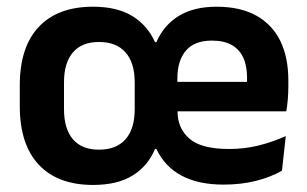

<svg xmlns="http://www.w3.org/2000/svg" viewBox="-20 -524 893 558"><path d="M250.5 13.5Q148 13.5 92.8 -45.2Q37.5 -104 37.5 -215.5V-276Q37.5 -387.5 92.8 -446Q148 -504.5 250.5 -504.5Q320.5 -504.5 364.8 -477.2Q409 -450 430.5 -401.5H434.5Q456 -451 499.8 -477.8Q543.5 -504.5 609 -504.5Q678.5 -504.5 725 -478.5Q771.5 -452.5 794.8 -404.8Q818 -357 818 -290.5V-273Q818 -255 816.5 -236.2Q815 -217.5 812 -200.5H696Q697 -229 697.5 -253.8Q698 -278.5 698 -297.5Q698 -332.5 687 -356.5Q676 -380.5 653.5 -393.2Q631 -406 596 -406Q545 -406 520.2 -376.8Q495.5 -347.5 495.5 -296V-249.5L496 -235.5V-200.5Q496 -151 530.5 -121Q565 -91 646 -91Q690.5 -91 731.8 -101.2Q773 -111.5 810.5 -128.5L799.5 -28Q767.5 -9.5 724.5 1.5Q681.5 12.5 629.5 12.5Q556.5 12.5 507.8 -13.5Q459 -39.5 434.5 -91H430.5Q409.5 -41 365.2 -13.8Q321 13.5 250.5 13.5ZM439.5 -200.5V-286H786V-200.5ZM267.5 -89Q318 -89 344.8 -119.2Q371.5 -149.5 371.5 -207V-284.5Q371.5 -341.5 344.8 -371.8Q318 -402 267.5 -402Q218 -402 192 -371.8Q166 -341.5 166 -284.5V-207Q166 -149.5 192 -119.2Q218 -89 267.5 -89Z"/></svg>

Font: Anek Gurmukhi Medium SemiBold
Style: Regular
Weight: 600
Version: Version 1.003